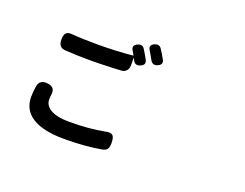

<svg xmlns="http://www.w3.org/2000/svg" viewBox="-128 -1081 1757 1377"><g transform="rotate(20 750.0 -392.5)"><path d="M462.9 40Q299.8 40 217.8 -12.7Q136.7 -64.5 136.7 -163.1Q136.7 -198.2 144.5 -249Q155.3 -299.8 212.9 -293.9Q280.3 -288.1 266.6 -219.7V-218.8Q264.6 -201.2 264.6 -192.4Q264.6 -144.5 310.5 -117.2Q359.4 -87.9 458 -87.9Q603.5 -87.9 725.6 -111.3Q762.7 -120.1 778.3 -104.5Q792 -89.8 792 -48.8Q792 -17.6 783.2 -3.9Q772.5 12.7 745.1 17.6Q618.2 40 462.9 40ZM459 -553.7Q347.7 -553.7 254.9 -559.6Q225.6 -561.5 212.9 -577.1Q200.2 -592.8 200.2 -623Q200.2 -658.2 212.9 -672.9Q226.6 -688.5 258.8 -685.5Q340.8 -678.7 458 -678.7Q591.8 -678.7 725.6 -691.4Q722.7 -697.3 716.8 -707.5Q710.9 -717.8 708 -722.7Q684.6 -759.8 727.5 -777.3Q759.8 -791 777.3 -763.7Q801.8 -725.6 817.4 -695.3Q836.9 -659.2 796.9 -642.6Q758.8 -626 741.2 -662.1Q740.2 -665 737.3 -670.4Q734.4 -675.8 732.4 -678.7V-618.2Q732.4 -594.7 718.8 -579.1Q705.1 -563.5 684.6 -561.5Q673.8 -561.5 650.4 -559.6Q620.1 -558.6 604.5 -557.6Q506.8 -553.7 459 -553.7ZM857.4 -705.1Q855.5 -708 852.5 -713.9Q843.8 -730.5 838.9 -738.3Q832 -751 823.2 -764.6Q797.9 -802.7 840.8 -820.3Q873 -833 890.6 -807.6Q911.1 -777.3 933.6 -736.3Q951.2 -703.1 912.1 -686.5Q876 -670.9 857.4 -705.1Z"/></g></svg>

Font: Bpmf GenSen Rounded B
Style: B
Weight: 700
Foundry: But Ko
Version: Version 1.320